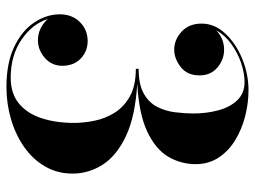

<svg xmlns="http://www.w3.org/2000/svg" viewBox="-120 -680 809 610"><g transform="rotate(90 285.0 -374.5)"><path d="M531 -200Q531 -151.5 508.2 -112.5Q485.5 -73.5 446.5 -46.2Q407.5 -19 358.2 -4.5Q309 10 256 10Q179 10 127.5 -15Q76 -40 50.5 -79Q25 -118 25 -159Q25 -199 49.8 -223.5Q74.5 -248 110 -248Q142.5 -248 165.5 -226Q188.5 -204 188.5 -167.5Q188.5 -134 163.5 -112Q138.5 -90 107 -90Q87 -90 69.2 -98.8Q51.5 -107.5 40 -121.5Q55 -72.5 105.2 -38Q155.5 -3.5 226 -3.5Q277 -3.5 308.8 -30Q340.5 -56.5 355.2 -102Q370 -147.5 370 -205Q370 -235 363.2 -269Q356.5 -303 338 -333Q319.5 -363 285.8 -382Q252 -401 198 -401V-410Q248.5 -410 277.2 -426.5Q306 -443 319.2 -469.2Q332.5 -495.5 336.2 -526Q340 -556.5 340 -584Q340 -626 330 -663.2Q320 -700.5 297.8 -723.5Q275.5 -746.5 240 -746.5Q212 -746.5 179.5 -735.5Q147 -724.5 118.8 -704Q90.5 -683.5 75.5 -656Q101.5 -681.5 137.5 -681.5Q169 -681.5 194 -660.2Q219 -639 219 -603.5Q219 -564 192.2 -543.5Q165.5 -523 137.5 -523Q105.5 -523 80 -546.5Q54.5 -570 54.5 -610Q54.5 -651.5 86 -685.2Q117.5 -719 166.2 -739Q215 -759 266 -759Q308 -759 349.5 -748.2Q391 -737.5 425.2 -716.5Q459.5 -695.5 480.2 -664Q501 -632.5 501 -591Q501 -544.5 477.5 -504.2Q454 -464 398 -437.5Q342 -411 245.5 -405.5Q348 -399.5 411 -370Q474 -340.5 502.5 -296Q531 -251.5 531 -200Z"/></g></svg>

Font: Bodoni* 24pt
Style: Bold
Weight: 700
Version: Version 2.3